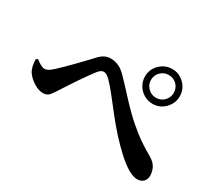

<svg xmlns="http://www.w3.org/2000/svg" viewBox="-127 -942 1255 1133"><g transform="rotate(30 500.0 -375.0)"><path d="M639.8 -590.3Q639.8 -623.5 655.9 -649.9Q672 -676.4 698.9 -692.5Q725.9 -708.6 758.4 -708.6Q791.5 -708.6 818 -692.5Q844.5 -676.4 860.6 -649.9Q876.7 -623.5 876.7 -590.3Q876.7 -557.8 860.6 -530.9Q844.5 -503.9 818 -487.8Q791.5 -471.7 758.4 -471.7Q725.9 -471.7 698.9 -487.8Q672 -503.9 655.9 -530.9Q639.8 -557.8 639.8 -590.3ZM680.7 -590.3Q680.7 -558.5 703.6 -535.6Q726.5 -512.7 758.4 -512.7Q790.9 -512.7 813.3 -535.6Q835.7 -558.5 835.7 -590.3Q835.7 -622.8 813.3 -645.2Q790.9 -667.6 758.4 -667.6Q726.5 -667.6 703.6 -645.2Q680.7 -622.8 680.7 -590.3ZM30.5 -354.6 42.6 -363.3Q59.9 -348.7 76.5 -340.1Q93.2 -331.6 102.8 -331.6Q114.3 -331.6 127 -338.6Q139.7 -345.6 157.6 -361.7Q176.8 -379.1 201.8 -404Q226.8 -428.8 253.1 -455.7Q279.4 -482.7 301.1 -505.5Q322.8 -528.2 334.2 -540.9Q352.5 -561.2 371.6 -571Q390.6 -580.7 413.4 -580.7Q441.4 -580.7 468.1 -568.7Q494.9 -556.8 522 -527.7Q565.4 -483 604.4 -439.9Q643.5 -396.9 685.5 -356Q727.5 -315 778.4 -275.5Q829.3 -235.9 895.9 -198.3Q933.7 -176.7 946.6 -150.6Q959.5 -124.5 959.5 -97.4Q959.5 -72 944.2 -56.4Q929 -40.8 901.7 -40.8Q874.3 -40.8 838 -62.4Q801.8 -84.1 761.1 -121.4Q720.3 -158.8 678.1 -204.6Q635.8 -251.4 597.1 -300.4Q558.4 -349.4 524.4 -393Q490.4 -436.7 461.8 -465.9Q447.8 -480.6 436.8 -486.5Q425.9 -492.3 416.3 -492.3Q407.3 -492.3 397.8 -486.2Q388.3 -480.1 377.1 -465.6Q364.8 -449.9 346.4 -423.8Q328 -397.8 308.2 -368.9Q288.4 -339.9 271 -312.9Q253.5 -285.8 241.5 -267.1Q225.4 -240.9 209.9 -222.1Q194.5 -203.2 167 -203.2Q137.1 -203.2 103.9 -223.8Q70.7 -244.4 50.8 -273Q40.9 -288.3 36 -309.1Q31.1 -330 30.5 -354.6Z"/></g></svg>

Font: Noto Serif KR
Style: Regular
Weight: 200
Designer: Ryoko NISHIZUKA 西塚涼子 (kana & ideographs); Frank Grießhammer (Latin, Greek & Cyrillic); Wenlong ZHANG 张文龙 (bopomofo); San
Foundry: Adobe
Version: Version 2.001;hotconv 1.1.0;makeotfexe 2.6.0